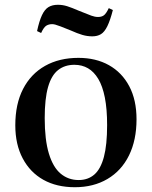

<svg xmlns="http://www.w3.org/2000/svg" viewBox="-20 -769 635 803"><path d="M293 14Q217 14 161.5 -17Q106 -48 75 -106.5Q44 -165 44 -245Q44 -334 76.5 -397Q109 -460 168.5 -493.5Q228 -527 308 -527Q381 -527 435.5 -496.5Q490 -466 520.5 -408.5Q551 -351 551 -270Q551 -183 519.5 -119Q488 -55 429.5 -20.5Q371 14 293 14ZM309 -16Q348 -16 374.5 -39Q401 -62 414.5 -112.5Q428 -163 428 -246Q428 -313 418.5 -361Q409 -409 391 -439Q373 -469 348 -483.5Q323 -498 291 -498Q251 -498 223 -476Q195 -454 181 -405Q167 -356 167 -275Q167 -184 184.5 -126.5Q202 -69 234 -42.5Q266 -16 309 -16ZM366 -617Q345 -617 324.5 -623Q304 -629 275 -642Q248 -653 233.5 -658.5Q219 -664 211.5 -666Q204 -668 198 -668Q184 -668 173.5 -661.5Q163 -655 152 -631L135 -639Q144 -681 155.5 -705.5Q167 -730 183 -739.5Q199 -749 222 -749Q242 -749 261 -743Q280 -737 310 -724Q347 -709 362 -703.5Q377 -698 390 -698Q405 -698 414.5 -705Q424 -712 435 -735L452 -727Q441 -684 429 -659.5Q417 -635 402 -626Q387 -617 366 -617Z"/></svg>

Font: Literata 60pt Medium
Style: Regular
Weight: 500
Designer: Latin by Veronika Burian and Jose Scaglione. Greek by Irene Vlachou. Cyrillic by Vera Evstafieva.
Foundry: TypeTogether
Version: Version 3.103;gftools[0.9.29]